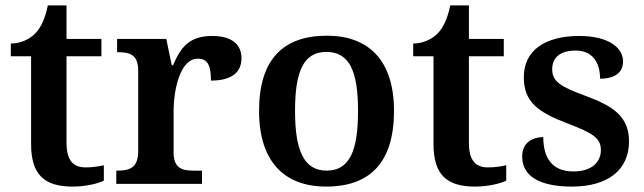

<svg xmlns="http://www.w3.org/2000/svg" viewBox="-20 -680 2382 710"><path d="M249 10C299 10 344 -2 364 -12V-69C343 -64 321 -61 296 -61C249 -61 226 -89 226 -152V-472H355V-536H226V-660H157C147 -612 132 -579 111 -557C90 -535 56 -519 20 -519V-472H95V-147C95 -31 147 10 249 10Z M410 0H727V-49H696C655 -49 622 -57 622 -116V-270C622 -347 646 -463 711 -463C749 -463 760 -437 760 -382C835 -382 873 -411 873 -465C873 -514 839 -547 765 -547C680 -547 649 -506 620 -439H615L595 -536H413V-487H416C460 -487 491 -478 491 -419V-121C491 -58 458 -49 413 -49H410Z M1186 10C1351 10 1437 -82 1437 -270C1437 -457 1343 -548 1189 -548C1024 -548 938 -457 938 -270C938 -82 1032 10 1186 10ZM1188 -49C1103 -49 1071 -125 1071 -270C1071 -415 1102 -488 1187 -488C1273 -488 1304 -415 1304 -270C1304 -125 1274 -49 1188 -49Z M1737 10C1787 10 1832 -2 1852 -12V-69C1831 -64 1809 -61 1784 -61C1737 -61 1714 -89 1714 -152V-472H1843V-536H1714V-660H1645C1635 -612 1620 -579 1599 -557C1578 -535 1544 -519 1508 -519V-472H1583V-147C1583 -31 1635 10 1737 10Z M2095 10C2227 10 2306 -51 2306 -157C2306 -248 2250 -287 2144 -326C2054 -359 2022 -378 2022 -424C2022 -466 2050 -493 2109 -493C2166 -493 2199 -455 2199 -389C2255 -389 2284 -413 2284 -453C2284 -502 2233 -547 2122 -547C1999 -547 1917 -496 1917 -395C1917 -302 1970 -265 2080 -223C2171 -188 2202 -170 2202 -125C2202 -80 2168 -46 2100 -46C2023 -46 1989 -95 1989 -173C1953 -173 1911 -156 1911 -101C1911 -32 1970 10 2095 10Z"/></svg>

Font: Noto Serif Ethiopic SemiBold
Style: Regular
Weight: 600
Designer: Monotype Design Team
Foundry: Monotype Imaging Inc.
Version: Version 2.102